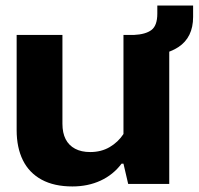

<svg xmlns="http://www.w3.org/2000/svg" viewBox="-20 -663 716 692"><path d="M590 -537V0H442L425 -73H418Q388 -33 342.5 -12Q297 9 241 9Q175 9 130 -15.5Q85 -40 62.5 -85.5Q40 -131 40 -194V-537H205V-217Q205 -184 216.5 -161.5Q228 -139 250.5 -127Q273 -115 305 -115Q345 -115 375.5 -133Q406 -151 425 -180V-537ZM462 -458V-537Q505 -539 526 -555Q547 -571 547 -614V-643H676V-602Q676 -528 622.5 -493Q569 -458 462 -458Z"/></svg>

Font: Hubot Sans
Style: Bold
Weight: 700
Designer: Deni Anggara
Foundry: GitHub, Inc., Subsidiary of Microsoft Corporation
Version: Version 2.000